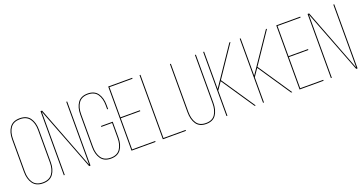

<svg xmlns="http://www.w3.org/2000/svg" viewBox="-37 -1335 3733 1970"><g transform="rotate(-20 1830.0 -350.0)"><path d="M40 -172V-528Q40 -606 75.5 -655.5Q111 -705 186 -705Q262 -705 297.5 -655.5Q333 -606 333 -528V-172Q333 -94 297.5 -44.5Q262 5 186 5Q111 5 75.5 -44.5Q40 -94 40 -172ZM50 -528V-172Q50 -97 82.5 -51Q115 -5 186 -5Q257 -5 290 -51Q323 -97 323 -172V-528Q323 -602 290 -648.5Q257 -695 186 -695Q115 -695 82.5 -648.5Q50 -602 50 -528Z M423 -690V0H413V-700H430L694 -13V-700H704V0H689Z M1072 -528V-484H1062V-528Q1062 -602 1030 -648.5Q998 -695 928 -695Q858 -695 826 -648.5Q794 -602 794 -528V-172Q794 -98 826 -51.5Q858 -5 928 -5Q998 -5 1030 -51.5Q1062 -98 1062 -172V-335H944V-345H1072V-172Q1072 -94 1037 -44.5Q1002 5 928 5Q854 5 819 -44.5Q784 -94 784 -172V-528Q784 -606 819 -655.5Q854 -705 928 -705Q1002 -705 1037 -655.5Q1072 -606 1072 -528Z M1162 -360H1375V-350H1162V-10H1414V0H1152V-700H1414V-690H1162Z M1746 0H1494V-700H1504V-10H1746Z M1836 -700V-174Q1836 -99 1867 -52Q1898 -5 1968 -5Q2038 -5 2068.5 -52Q2099 -99 2099 -174V-700H2109V-174Q2109 -95 2075.5 -45Q2042 5 1968 5Q1893 5 1859.5 -45Q1826 -95 1826 -174V-700Z M2496 0 2255 -357 2199 -275V0H2189V-700H2199V-293L2475 -700H2487L2261 -366L2508 0Z M2895 0 2654 -357 2598 -275V0H2588V-700H2598V-293L2874 -700H2886L2660 -366L2907 0Z M2997 -360H3210V-350H2997V-10H3249V0H2987V-700H3249V-690H2997Z M3339 -690V0H3329V-700H3346L3610 -13V-700H3620V0H3605Z"/></g></svg>

Font: Bebas Neue Thin
Style: Regular
Weight: 200
Designer: Ryoichi Tsunekawa
Foundry: Ryoichi Tsunekawa
Version: Version 1.003;PS 001.003;hotconv 1.0.70;makeotf.lib2.5.58329